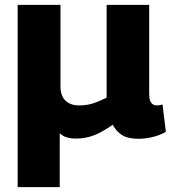

<svg xmlns="http://www.w3.org/2000/svg" viewBox="-20 -564 710 794"><path d="M53 210V-544H230V-208Q230 -168 250.5 -148Q271 -128 308 -128Q327 -128 345 -131.5Q363 -135 381.5 -142.5Q400 -150 421 -160V-544H597V-173Q597 -156 601.5 -146Q606 -136 613 -132Q620 -128 628 -128Q641 -128 652 -132L666 -19Q653 -11 635 -4.5Q617 2 596 6Q575 10 553 10Q510 10 486 -4.5Q462 -19 446 -48Q422 -31 398 -18Q374 -5 348.5 2Q323 9 293 9Q271 9 254.5 3.5Q238 -2 227 -13V210Z"/></svg>

Font: Georama SemiExpanded
Style: Bold
Weight: 700
Width: 6
Designer: Jean-Baptiste Levee
Foundry: Production Type
Version: Version 1.001